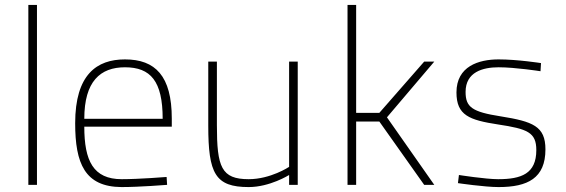

<svg xmlns="http://www.w3.org/2000/svg" viewBox="-20 -750 2295 779"><path d="M95 0H130V-730H95Z M474 -23C358 -23 322 -98 322 -236H677V-269C677 -442 610 -509 487 -509C373 -509 285 -448 285 -250C285 -87 324 8 473 9C546 9 658 0 658 0L656 -32C656 -32 544 -23 474 -23ZM322 -268C322 -420 387 -477 487 -477C591 -477 640 -421 640 -268Z M1153 -500V-73C1153 -73 1078 -23 989 -23C878 -23 860 -72 860 -242V-500H825V-240C825 -46 853 9 989 9C1075 9 1153 -40 1153 -40V0H1188V-500Z M1425 0V-257H1519L1701 0H1742L1550 -274L1742 -500H1701L1519 -292H1425V-730H1390V0Z M2175 -494C2175 -494 2080 -509 2003 -509C1922 -509 1832 -481 1832 -375C1832 -282 1884 -263 2001 -245C2120 -227 2156 -213 2156 -141C2156 -45 2095 -23 2001 -23C1950 -23 1842 -40 1842 -40L1838 -7C1838 -7 1946 9 2003 9C2121 9 2193 -27 2193 -144C2193 -238 2142 -257 2011 -278C1896 -296 1869 -315 1869 -377C1869 -458 1939 -477 2003 -477C2071 -477 2173 -461 2173 -461Z"/></svg>

Font: TitilliumText22L
Style: 1 wt
Weight: 100
Designer: Campivisivi
Foundry: Campivisivi
Version: 1.000